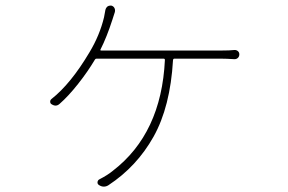

<svg xmlns="http://www.w3.org/2000/svg" viewBox="-20 -614 1040 693"><path d="M342.8 -435.5Q340.8 -431.6 345.7 -431.6H776.4Q809.6 -431.6 827.1 -433.6Q834 -433.6 838.9 -429.2Q843.8 -424.8 843.8 -418Q843.8 -410.2 838.9 -405.3Q834 -400.4 826.2 -400.4Q795.9 -402.3 776.4 -402.3H609.4Q605.5 -402.3 604.5 -397.5Q594.7 -228.5 534.2 -120.6Q473.6 -12.7 371.1 54.7Q363.3 59.6 354.5 59.6Q345.7 59.6 336.9 53.7Q331.1 49.8 332 43Q333 36.1 338.9 33.2Q369.1 17.6 386.7 2.9Q562.5 -131.8 575.2 -397.5Q575.2 -402.3 570.3 -402.3H328.1Q324.2 -402.3 322.3 -398.4Q296.9 -355.5 261.7 -311Q226.6 -266.6 195.3 -239.3Q182.6 -227.5 167 -237.3Q161.1 -240.2 161.1 -247.1Q161.1 -252.9 166 -256.8Q235.4 -311.5 302.7 -424.8Q339.8 -486.3 355.5 -551.8Q359.4 -572.3 360.4 -578.1Q362.3 -585.9 368.2 -590.8Q373 -593.8 377.9 -593.8Q379.9 -593.8 381.8 -593.8Q389.6 -591.8 393.1 -585Q396.5 -578.1 394.5 -570.3Q389.6 -555.7 385.7 -543Q365.2 -479.5 342.8 -435.5Z"/></svg>

Font: Gen Jyuu Gothic ExtraLight
Style: Regular
Weight: 100
Designer: [Source Han Sans]
Ryoko NISHIZUKA  (kana & ideographs); Paul D. Hunt (Latin, Greek & Cyrillic); Wenlong ZHANG  (bopomofo
Version: Version 1.002.20150607